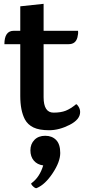

<svg xmlns="http://www.w3.org/2000/svg" viewBox="-20 -666 450 1004"><path d="M208 -435V-158Q208 -77 260 -77Q298 -77 323.5 -87Q349 -97 378 -121Q383 -121 391 -108Q399 -95 399 -80Q399 -41 344 -13Q289 15 237 15Q185 15 155 0.5Q125 -14 110 -42Q86 -88 86 -164V-435H3Q3 -505 52 -505H86V-633L208 -646V-505H388Q390 -490 385 -471Q376 -435 339 -435ZM173 317Q167 321 155 310.5Q143 300 143 293Q187 262 206 199Q175 195 157 174Q139 153 139 120Q139 87 160 65.5Q181 44 216.5 44Q252 44 273.5 66Q295 88 295 134Q295 180 255.5 239.5Q216 299 173 317Z"/></svg>

Font: Karma
Style: Bold
Weight: 700
Designer: Joana Correia
Foundry: Indian Type Foundry
Version: Version 1.202;PS 1.0;hotconv 1.0.78;makeotf.lib2.5.61930; tt